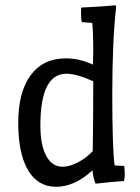

<svg xmlns="http://www.w3.org/2000/svg" viewBox="-20 -702 539 737"><path d="M337 -454 338 -517Q338 -577 334 -614L294 -617Q291 -629 291 -648Q291 -667 292 -673Q381 -677 422 -682L426 -677Q411 -546 411 -339.5Q411 -133 420 -67L457 -65Q459 -43 459 -32.5Q459 -22 456 -7Q417 -5 347 3Q339 -13 335 -48Q266 15 195.5 15Q125 15 87.5 -49Q50 -113 50 -230.5Q50 -348 97.5 -413Q145 -478 234 -478Q284 -478 337 -454ZM235 -419Q135 -419 135 -220Q135 -145 157.5 -103.5Q180 -62 220 -62Q247 -62 279.5 -79Q312 -96 336 -122Q338 -246 338 -390Q274 -419 235 -419Z"/></svg>

Font: Port Lligat Slab
Style: Regular
Weight: 400
Designer: Dario Muhafara, Eduardo Rodriguez Tunni
Foundry: Tipo
Version: Version 1.002